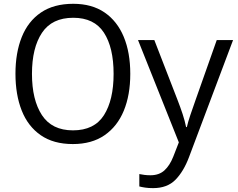

<svg xmlns="http://www.w3.org/2000/svg" viewBox="-20 -745 1246 1006"><path d="M662.6 -357.9Q662.6 -247.6 628.7 -165Q594.7 -82.5 527.8 -36.4Q460.9 9.8 361.8 9.8Q260.3 9.8 193.4 -36.6Q126.5 -83 93.8 -165.8Q61 -248.5 61 -358.9Q61 -468.3 94 -550.8Q127 -633.3 194.3 -679.2Q261.7 -725.1 363.8 -725.1Q461.4 -725.1 527.8 -679.7Q594.2 -634.3 628.4 -552Q662.6 -469.7 662.6 -357.9ZM147.5 -357.9Q147.5 -221.7 199.7 -141.8Q252 -62 362.3 -62Q474.1 -62 524.7 -141.6Q575.2 -221.2 575.2 -357.9Q575.2 -496.1 524.4 -574Q473.6 -651.9 363.8 -651.9Q252.4 -651.9 200 -573.2Q147.5 -494.6 147.5 -357.9ZM703.1 -535.2H788.6L909.7 -222.7Q925.3 -182.6 937 -147Q948.7 -111.3 955.1 -79.1H959Q964.4 -103.5 977.5 -142.8Q990.7 -182.1 1005.4 -223.1L1115.7 -535.2H1201.2L970.2 78.6Q942.4 152.8 899.4 196.8Q856.4 240.7 782.2 240.7Q758.3 240.7 740.7 238Q723.1 235.4 710 231.9V167Q721.7 169.4 736.6 171.4Q751.5 173.3 768.6 173.3Q813.5 173.3 841.6 147.7Q869.6 122.1 887.7 76.2L917 1Z"/></svg>

Font: Open Sans
Style: Regular
Weight: 400
Designer: Monotype Design Team
Foundry: Monotype Imaging Inc.
Version: Version 3.000; ttfautohint (v1.8.4)